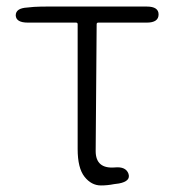

<svg xmlns="http://www.w3.org/2000/svg" viewBox="-20 -553 533 586"><path d="M328 9Q308 13 288 13Q259 13 238 -13.5Q217 -40 217 -98V-479Q217 -484 212 -484H65Q29 -484 28 -506Q28 -528 63 -530L84 -532Q103 -533 122 -533H428Q464 -533 464 -509Q464 -484 428 -484H280Q275 -484 275 -479L272 -92Q272 -37 331 -42Q364 -45 372 -23Q380 0 343 7Z"/></svg>

Font: Resource Han Rounded JP Light
Style: Regular
Weight: 300
Designer: Cyano Hao (round all glyphs); Ryoko NISHIZUKA 西塚涼子 (kana, bopomofo & ideographs); Paul D. Hunt (Latin, Greek & Cyrillic)
Foundry: Cyano Hao
Version: 0.990